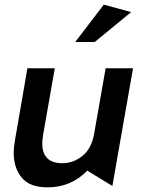

<svg xmlns="http://www.w3.org/2000/svg" viewBox="-20 -797 607 827"><path d="M39 -139Q39 -74 73.5 -32Q108 10 185 10Q286 10 356 -62L464 4L553 -503H435L385 -218Q373 -155 334 -124.5Q295 -94 249 -94Q162 -94 162 -180Q162 -190 166 -218L216 -503H98L44 -190Q39 -162 39 -139ZM304 -616H388L545 -745L427 -777Z"/></svg>

Font: Geom Medium
Style: Italic
Weight: 500
Italic angle: -10°
Version: Version 1.102